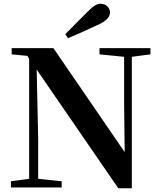

<svg xmlns="http://www.w3.org/2000/svg" viewBox="-20 -997 855 1021"><path d="M327 -815 342 -794C395 -816 449 -841 503 -866C552 -888 565 -912 565 -931C565 -954 545 -977 516 -977C494 -977 476 -965 443 -932C406 -896 367 -855 327 -815ZM609 4H681V-695L780 -708V-741H509V-708L640 -695V-450L643 -188L264 -741H42V-708L125 -700L135 -685V-46L38 -33V0H308V-33L183 -46V-261L175 -627Z"/></svg>

Font: Noto Serif CJK TC
Style: Bold
Weight: 700
Designer: Ryoko NISHIZUKA 西塚涼子 (kana & ideographs); Frank Grießhammer (Latin, Greek & Cyrillic); Wenlong ZHANG 张文龙 (bopomofo); San
Foundry: Adobe
Version: Version 2.001;hotconv 1.1.0;makeotfexe 2.6.0